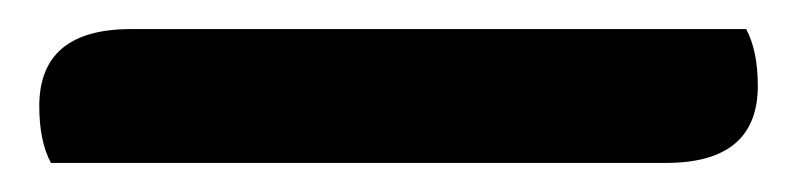

<svg xmlns="http://www.w3.org/2000/svg" viewBox="-20 24 548 132"><path d="M7 97Q7 44 70 44H493Q501 59 501 83Q501 136 438 136H15Q7 121 7 97Z"/></svg>

Font: Sansita Medium
Style: Regular
Weight: 500
Designer: Pablo Cosgaya
Foundry: Omnibus-Type
Version: Version 1.006